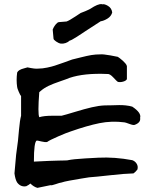

<svg xmlns="http://www.w3.org/2000/svg" viewBox="-20 -896 747 929"><path d="M161 13Q143 8 127 -8Q121 -2 107 5Q80 10 63 -13Q54 -27 50 -57L58 -147L67 -215Q68 -224 72 -269Q76 -314 82 -336V-431Q78 -435 70.5 -452.5Q63 -470 63 -475Q58 -508 63 -545Q66 -552 74.5 -557Q83 -562 97 -565.5Q111 -569 113 -570Q150 -562 164 -564Q185 -564 208.5 -569Q232 -574 245.5 -578.5Q259 -583 289 -593.5Q319 -604 329 -608Q342 -611 371.5 -618.5Q401 -626 421.5 -629.5Q442 -633 468 -633Q479 -634 514 -628L550 -621L560 -614Q570 -606 575 -601.5Q580 -597 586.5 -589.5Q593 -582 594 -576V-513Q590 -505 575.5 -501Q561 -497 550 -500Q546 -502 528.5 -521Q511 -540 499 -538Q387 -543 316 -519Q305 -514 271 -502.5Q237 -491 215 -480.5Q193 -470 177 -456L170 -450Q162 -346 170 -329Q193 -336 234 -336H278Q295 -340 342.5 -354.5Q390 -369 424.5 -377Q459 -385 487 -386Q497 -386 519 -386.5Q541 -387 555.5 -387.5Q570 -388 588.5 -386Q607 -384 620 -380Q665 -350 658 -326Q662 -303 632 -292Q626 -289 606 -296.5Q586 -304 582 -304Q520 -312 461 -300Q402 -288 322 -260Q303 -254 261.5 -236Q220 -218 208 -209Q199 -207 180.5 -211.5Q162 -216 158 -216Q144 -211 144 -114Q184 -116 216.5 -117.5Q249 -119 264.5 -119Q280 -119 291 -119.5Q302 -120 305 -120Q308 -120 310 -121Q333 -126 392 -129.5Q451 -133 456 -133Q535 -137 620 -121Q634 -116 641.5 -103.5Q649 -91 645 -76Q637 -65 626 -57Q584 -56 512.5 -48Q441 -40 411 -38Q404 -37 373.5 -32Q343 -27 316 -22Q289 -17 278 -13Q269 -12 249.5 -5Q230 2 224 0ZM274 -685Q263 -687 251 -695.5Q239 -704 239 -709L235 -753Q235 -754 239 -762Q243 -770 250.5 -779Q258 -788 265 -789L302 -792Q308 -794 319.5 -800.5Q331 -807 347.5 -818Q364 -829 370 -833L393 -842Q416 -852 418 -854Q454 -878 472 -876Q475 -876 475 -875Q485 -878 502.5 -867.5Q520 -857 523 -836Q518 -817 500 -806Q482 -795 467 -793L393 -745Q382 -737 352 -718Q322 -699 318 -700Q299 -683 274 -685Z"/></svg>

Font: Excalifont
Style: Regular
Weight: 400
Designer: Your Own Font Foundry (Virgil); Ján Filípek / DizajnDesign (Excalifont, modifications)
Foundry: Your Own Font Foundry (Virgil); Ján Filípek / DizajnDesign (Excalifont, modifications)
Version: Version 1.000;Glyphs 3.2 (3227)